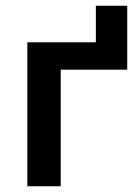

<svg xmlns="http://www.w3.org/2000/svg" viewBox="-20 -647 482 667"><path d="M75 0V-500H313V-627H422V-405H191V0Z"/></svg>

Font: Wix Madefor Text SemiBold
Style: Regular
Weight: 600
Designer: Dalton Maag Ltd
Foundry: Dalton Maag Ltd
Version: Version 3.100